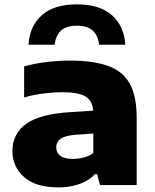

<svg xmlns="http://www.w3.org/2000/svg" viewBox="-20 -828 692 859"><path d="M243 10.5Q139.5 10.5 87.5 -36Q35.5 -82.5 35.5 -152Q35.5 -230 98 -274.5Q160.5 -319 298.5 -326.5L397 -333Q393 -379 361.2 -397.2Q329.5 -415.5 257 -415.5Q222 -415.5 175.5 -409.8Q129 -404 88 -392V-531Q136.5 -544.5 191.2 -550.8Q246 -557 292 -557Q397 -557 463.2 -533.2Q529.5 -509.5 560.5 -453.8Q591.5 -398 591.5 -301V0H427.5L414.5 -49H405.5Q376 -18.5 333.8 -4Q291.5 10.5 243 10.5ZM231.5 -168.5Q231.5 -145 249.8 -131Q268 -117 306 -117Q329 -117 353.2 -123Q377.5 -129 397.5 -143V-230.5L317.5 -225Q269.5 -221 250.5 -206.8Q231.5 -192.5 231.5 -168.5ZM107.5 -628Q112.5 -711 167 -759.8Q221.5 -808.5 324 -808.5Q426.5 -808.5 481 -759.8Q535.5 -711 540.5 -628H423.5Q419 -668 395.5 -690.5Q372 -713 324 -713Q275.5 -713 252.2 -690.5Q229 -668 224.5 -628Z"/></svg>

Font: Encode Sans Expanded ExtraBold
Style: Regular
Weight: 800
Width: 7
Designer: Multiple Designers
Foundry: Impallari Type
Version: Version 3.000; ttfautohint (v1.8.3) -l 8 -r 50 -G 200 -x 14 